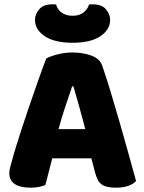

<svg xmlns="http://www.w3.org/2000/svg" viewBox="-20 -859 667 889"><path d="M316 -661Q232 -661 187 -691.5Q142 -722 142 -767Q142 -793 161.5 -816Q181 -839 222 -839Q227 -839 231 -839Q235 -839 240 -838Q245 -816 265 -801Q285 -786 316 -786Q347 -786 366.5 -801Q386 -816 392 -838Q397 -839 401 -839Q405 -839 410 -839Q451 -839 470.5 -816Q490 -793 490 -767Q490 -722 445 -691.5Q400 -661 316 -661ZM194 -588Q211 -598 245.5 -607Q280 -616 315 -616Q365 -616 403.5 -601.5Q442 -587 453 -556Q471 -504 492 -435Q513 -366 534 -292.5Q555 -219 575 -147.5Q595 -76 610 -21Q598 -7 574 1.5Q550 10 517 10Q493 10 476.5 6Q460 2 449.5 -6Q439 -14 432.5 -27Q426 -40 421 -57L403 -126H222Q214 -96 206 -64Q198 -32 190 -2Q176 3 160.5 6.5Q145 10 123 10Q72 10 47.5 -7.5Q23 -25 23 -56Q23 -70 27 -84Q31 -98 36 -117Q43 -144 55.5 -184Q68 -224 83 -270.5Q98 -317 115 -366Q132 -415 147 -458.5Q162 -502 174.5 -536Q187 -570 194 -588ZM314 -459Q300 -417 282.5 -365.5Q265 -314 251 -261H375Q361 -315 346.5 -366.5Q332 -418 320 -459Z"/></svg>

Font: Baloo Tamma
Style: Regular
Weight: 400
Designer: Divya Kowshik and Ek Type
Foundry: Ek Type
Version: Version 1.443;PS 1.000;hotconv 16.6.51;makeotf.lib2.5.65220;